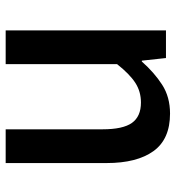

<svg xmlns="http://www.w3.org/2000/svg" viewBox="8 -598 605 660"><g transform="rotate(-90 310.0 -268.5)"><path d="M249 14Q161 14 120 -43Q79 -100 79 -204V-551H195V-218Q195 -148 217 -117Q239 -86 287 -86Q325 -86 355 -105.5Q385 -125 419 -168V-551H535V0H440L431 -83H428Q390 -40 348 -13Q306 14 249 14Z"/></g></svg>

Font: Noto Sans SC Medium
Style: Regular
Weight: 500
Designer: Ryoko NISHIZUKA  (kana, bopomofo & ideographs); Paul D. Hunt (Latin, Greek & Cyrillic); Sandoll Communications , Soo-you
Foundry: Adobe
Version: Version 2.004-H2;hotconv 1.0.118;makeotfexe 2.5.65603